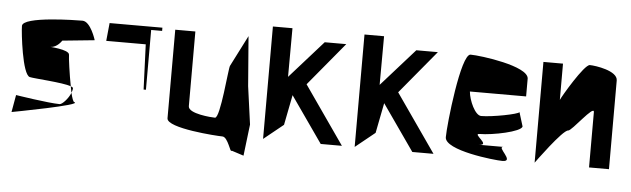

<svg xmlns="http://www.w3.org/2000/svg" viewBox="-47 -795 3500 1065"><g transform="rotate(5 1703.0 -262.0)"><path d="M31 -27C31 -27 424 -100 373 -112C367 -113 360 -133 353 -162C340 -129 307 -94 293 -94C231 -94 48 -123 48 -123ZM47 -508C47 -472 73 -239 115 -229C139 -223 299 -215 346 -198C333 -266 321 -353 321 -371C321 -402 197 -406 216 -406C252 -406 277 -446 277 -446L456 -464C456 -464 425 -566 379 -566C345 -566 47 -562 47 -508ZM346 -198C349 -185 350 -173 353 -162C356 -171 359 -180 359 -188C359 -192 354 -195 346 -198Z M520 -466H740L750 -215H763V-548H824V-566H530Z M896 -68C896 -12 1178 6 1208 6C1240 6 1260 98 1266 80L1334 102L1355 -73L1326 -284L1304 -561L1216 -388C1208 -375 1188 -94 1158 -94C1138 -94 1008 -103 1008 -145V-561H896Z M1434 0 1543 -88 1576 -256 1755 0H1873L1648 -323L1848 -564H1728L1542 -355L1543 -626H1434Z M1944 0 2053 -88 2086 -256 2265 0H2383L2158 -323L2358 -564H2238L2052 -355L2053 -626H1944Z M2443 -98C2443 -24 2723 6 2767 6C2839 6 2723 -72 2767 -72H2628C2700 -72 2584 -132 2628 -132C2700 -132 2857 -164 2862 -194L2838 -272C2833 -260 2690 -232 2628 -232C2594 -232 2558 -313 2554 -362H2867V-462C2862 -531 2597 -566 2540 -566C2486 -566 2443 -168 2443 -98Z M2946 0C2946 0 3086 -194 3116 -194C3136 -194 3249 -350 3249 -308V0H3360V-494C3360 -548 3235 -566 3204 -566C3173 -566 3062 -377 3055 -359V-561H2946Z"/></g></svg>

Font: Crazy Punk
Style: Regular
Weight: 400
Version: Version 1